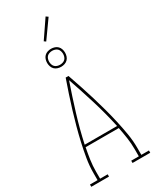

<svg xmlns="http://www.w3.org/2000/svg" viewBox="-285 -1240 1071 1314"><g transform="rotate(-30 250.0 -583.0)"><path d="M17 0V-18H77V-74Q77 -130 86.5 -186.5Q96 -243 108.5 -298.5Q121 -354 136 -409Q151 -464 167.5 -518.5Q184 -573 202 -627Q220 -681 239 -735H261Q280 -681 298 -627Q316 -573 332.5 -518.5Q349 -464 364 -409Q379 -354 391.5 -298.5Q404 -243 413.5 -186.5Q423 -130 423 -74V-18H483V0H343V-18H403V-74Q403 -119 396.5 -164Q390 -209 381 -254H119Q110 -209 103.5 -164Q97 -119 97 -74V-18H157V0ZM378 -272Q354 -383 320.5 -492Q287 -601 250 -708Q213 -601 179.5 -492Q146 -383 122 -272ZM250 -814Q236 -814 222 -818.5Q208 -823 198 -833Q188 -843 183.5 -857Q179 -871 179 -885Q179 -899 183.5 -913Q188 -927 198 -937Q208 -947 222 -951.5Q236 -956 250 -956Q264 -956 278 -951.5Q292 -947 302 -937Q312 -927 316.5 -913Q321 -899 321 -885Q321 -871 316.5 -857Q312 -843 302 -833Q292 -823 278 -818.5Q264 -814 250 -814ZM250 -830Q261 -830 272 -833.5Q283 -837 290.5 -844.5Q298 -852 301.5 -863Q305 -874 305 -885Q305 -896 301.5 -907Q298 -918 290.5 -925.5Q283 -933 272 -936.5Q261 -940 250 -940Q239 -940 228 -936.5Q217 -933 209.5 -925.5Q202 -918 198.5 -907Q195 -896 195 -885Q195 -874 198.5 -863Q202 -852 209.5 -844.5Q217 -837 228 -833.5Q239 -830 250 -830ZM247 -1015 233 -1025 329 -1166 346 -1154Z"/></g></svg>

Font: Iosevka Curly Slab Thin
Style: Regular
Weight: 100
Monospace: yes
Designer: Belleve Invis
Foundry: Belleve Invis
Version: Version 22.1.2; ttfautohint (v1.8.4)